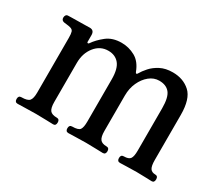

<svg xmlns="http://www.w3.org/2000/svg" viewBox="-88 -626 920 809"><g transform="rotate(30 372.0 -221.0)"><path d="M54 0Q40 0 40 -16Q40 -32 54 -32Q84 -32 93 -43Q102 -54 102 -82V-349Q102 -368 99 -377.5Q96 -387 84 -390Q77 -392 67.5 -393Q58 -394 52 -395Q39 -398 39 -411Q39 -418 42.5 -423Q46 -428 53 -428Q56 -428 70 -428.5Q84 -429 102 -429Q120 -429 135.5 -429.5Q151 -430 157 -430Q179 -430 179 -406V-373Q179 -370 182 -369Q185 -368 188 -372Q205 -397 233.5 -419.5Q262 -442 306 -442Q341 -442 372 -425Q403 -408 419 -365Q421 -360 424 -360Q427 -360 429 -364Q438 -380 454 -398Q470 -416 495 -429Q520 -442 555 -442Q606 -442 639.5 -411.5Q673 -381 673 -303V-84Q673 -55 680.5 -43.5Q688 -32 706 -32Q719 -32 719 -16Q719 0 706 0Q696 0 676 -1Q656 -2 632 -2Q608 -2 585 -1Q562 0 552 0Q538 0 538 -16Q538 -32 552 -32Q576 -32 583.5 -43Q591 -54 591 -82V-288Q591 -341 574 -362Q557 -383 523 -383Q497 -383 475.5 -365.5Q454 -348 441 -319.5Q428 -291 428 -256V-84Q428 -55 437 -43.5Q446 -32 468 -32Q482 -32 482 -16Q482 0 468 0Q458 0 434 -1Q410 -2 386 -2Q363 -2 337.5 -1Q312 0 301 0Q287 0 287 -16Q287 -32 301 -32Q331 -32 338.5 -43Q346 -54 346 -82V-288Q346 -339 327 -362Q308 -385 274 -385Q235 -385 209.5 -353Q184 -321 184 -274V-84Q184 -55 193 -43.5Q202 -32 227 -32Q240 -32 240 -16Q240 0 227 0Q217 0 192 -1Q167 -2 143 -2Q119 -2 92 -1Q65 0 54 0Z"/></g></svg>

Font: Zen Old Mincho
Style: Regular
Weight: 400
Designer: Yoshimichi Ohira
Foundry: Positype
Version: Version 1.001